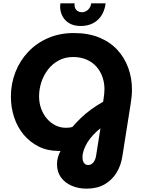

<svg xmlns="http://www.w3.org/2000/svg" viewBox="-20 -909 840 1145"><path d="M496 216Q448 216 408 199Q368 182 344 149.5Q320 117 320 70Q320 50 325 30.5Q330 11 341 -9Q338 -9 335 -9Q332 -9 328 -9Q263 -9 211 -35Q159 -61 121.5 -105.5Q84 -150 64.5 -209Q45 -268 45 -333Q45 -410 72 -479Q99 -548 149 -600.5Q199 -653 268 -682.5Q337 -712 420 -712Q506 -712 571 -685.5Q636 -659 679.5 -612Q723 -565 745 -504Q767 -443 767 -375Q767 -352 764.5 -329.5Q762 -307 759 -288L710 21Q702 77 675 121Q648 165 603.5 190.5Q559 216 496 216ZM505 75Q524 75 536.5 60Q549 45 553 20L579 -144Q555 -125 535 -103.5Q515 -82 501 -59Q487 -36 479.5 -14Q472 8 472 28Q472 51 481 63Q490 75 505 75ZM373 -147Q383 -147 392.5 -148Q402 -149 412 -152Q434 -178 461.5 -204.5Q489 -231 523 -256Q557 -281 595 -302L598 -322Q600 -335 601.5 -350Q603 -365 603 -377Q603 -415 591 -449.5Q579 -484 555.5 -511Q532 -538 496.5 -553.5Q461 -569 416 -569Q368 -569 330 -548.5Q292 -528 266 -494Q240 -460 226.5 -418.5Q213 -377 213 -335Q213 -294 226 -259.5Q239 -225 261 -200Q283 -175 311.5 -161Q340 -147 373 -147ZM461 -754Q418 -754 389.5 -772.5Q361 -791 348 -822Q335 -853 340 -889H425Q423 -872 428.5 -860Q434 -848 445 -842Q456 -836 468 -836Q488 -836 504 -850Q520 -864 524 -889H610Q601 -824 561.5 -789Q522 -754 461 -754Z"/></svg>

Font: MuseoModerno
Style: Bold Italic
Weight: 700
Italic angle: -9°
Designer: Pablo Cosgaya, Héctor Gatti, Marcela Romero, and the Authors of The MuseoModerno Project.
Foundry: Omnibus-Type Team
Version: Version 1.003